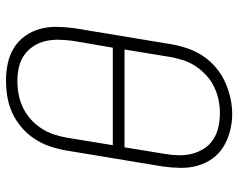

<svg xmlns="http://www.w3.org/2000/svg" viewBox="-97 -689 794 640"><g transform="rotate(90 300.0 -369.0)"><path d="M248 8Q219 8 191 2Q163 -4 139.5 -18.5Q116 -33 100 -55.5Q84 -78 76.5 -105Q69 -132 69.5 -161.5Q70 -191 74 -220L128 -546Q133 -573 142 -599Q151 -625 167 -649Q183 -673 205.5 -692Q228 -711 254 -722.5Q280 -734 306.5 -740Q333 -746 361 -746Q389 -746 417.5 -738.5Q446 -731 469.5 -716.5Q493 -702 509 -679.5Q525 -657 532.5 -630Q540 -603 539.5 -573.5Q539 -544 535 -515L481 -189Q476 -162 467 -136Q458 -110 442 -86Q426 -62 403.5 -43Q381 -24 355.5 -12.5Q330 -1 302.5 3.5Q275 8 248 8ZM471 -387 493 -521Q497 -544 497.5 -567.5Q498 -591 492.5 -612.5Q487 -634 475 -652.5Q463 -671 444.5 -683Q426 -695 403.5 -700Q381 -705 357 -705Q335 -705 313 -700.5Q291 -696 270 -686Q249 -676 231.5 -660Q214 -644 201 -624.5Q188 -605 181 -583.5Q174 -562 170 -540L145 -387ZM249 -30Q272 -30 294 -34Q316 -38 337.5 -48Q359 -58 377 -74Q395 -90 408 -110Q421 -130 428 -151.5Q435 -173 439 -195L464 -348H139L116 -214Q113 -191 112.5 -168Q112 -145 117 -123.5Q122 -102 134 -83.5Q146 -65 164 -52.5Q182 -40 204 -35Q226 -30 249 -30Z"/></g></svg>

Font: Iosevka Etoile XLtObl
Style: Regular
Weight: 200
Italic angle: -9°
Designer: Belleve Invis
Foundry: Belleve Invis
Version: Version 15.5.2; ttfautohint (v1.8.4)